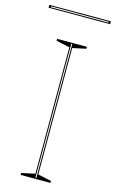

<svg xmlns="http://www.w3.org/2000/svg" viewBox="-133 -914 581 965"><g transform="rotate(15 158.0 -431.5)"><path d="M235 -708V-698L165 -683V-25L235 -10V0H80V-10L150 -25V-683L80 -698V-708ZM155 -5H160V-703H155ZM-2 -848V-863H318V-848ZM8 -853H308V-858H8Z"/></g></svg>

Font: Kalnia Glaze Thin
Style: Regular
Weight: 100
Designer: Frida Medrano
Foundry: Frida Medrano
Version: Version 1.110